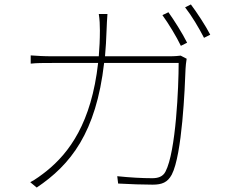

<svg xmlns="http://www.w3.org/2000/svg" viewBox="-20 -822 1040 863"><path d="M737 -767 710 -754C737 -717 774 -656 793 -616L821 -630C799 -674 762 -732 737 -767ZM838 -802 812 -789C841 -752 874 -697 897 -652L925 -666C905 -705 865 -766 838 -802ZM819 -558 792 -572C782 -571 769 -569 741 -569H452C455 -606 458 -645 459 -686C460 -710 461 -737 463 -759H424C428 -736 429 -708 429 -685C429 -644 427 -605 424 -569H216C177 -569 146 -571 118 -573V-536C147 -539 172 -539 217 -539H421C391 -270 291 -135 189 -53C169 -37 138 -14 116 -3L145 21C297 -81 412 -225 448 -539H783C783 -433 771 -141 724 -51C712 -27 689 -21 664 -21C619 -21 565 -24 507 -30L511 3C566 6 623 8 666 8C708 8 733 -2 752 -37C799 -127 811 -429 814 -513C815 -528 816 -540 819 -558Z"/></svg>

Font: Harano Aji Gothic KR ExtraLight
Style: Regular
Weight: 250
Foundry: Masamichi Hosoda
Version: HaranoAjiGothicKR-ExtraLight version 20220220;ttx 4.29.1